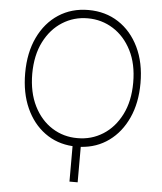

<svg xmlns="http://www.w3.org/2000/svg" viewBox="-61 -790 884 1046"><g transform="rotate(5 381.0 -267.0)"><path d="M697.1 -364.7Q697.1 -256.4 659.6 -174.4Q622.2 -92.3 556.1 -44.4Q490.1 3.6 403.1 9.2V203.1H358.3V9.2Q271.7 3.6 206 -44.4Q140.3 -92.3 103.3 -174.4Q66.4 -256.4 66.4 -364.7Q66.4 -476.9 106.4 -560.7Q146.3 -644.5 217.3 -690.9Q288.4 -737.2 380.7 -737.2Q473.7 -737.2 544.9 -690.9Q616.1 -644.5 656.6 -560.7Q697.1 -476.9 697.1 -364.7ZM657.3 -364.7Q657.3 -466.3 620 -539.4Q582.7 -612.6 519.9 -652.2Q457 -691.8 380.7 -691.8Q304.7 -691.8 242.2 -652.3Q179.7 -612.9 142.6 -539.8Q105.5 -466.6 105.1 -364.7Q105.5 -262.8 142.4 -189.1Q179.3 -115.4 241.8 -75.8Q304.3 -36.2 380.7 -36.6Q457 -36.2 519.9 -75.8Q582.7 -115.4 620 -189.1Q657.3 -262.8 657.3 -364.7Z"/></g></svg>

Font: Inter Extra Light BETA
Style: Regular
Weight: 200
Designer: Rasmus Andersson
Foundry: rsms
Version: Version 3.011;git-f93a4a705